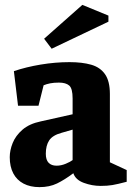

<svg xmlns="http://www.w3.org/2000/svg" viewBox="-20 -758 551 788"><path d="M142 10Q104 10 76.5 -4.5Q49 -19 34.5 -46.5Q20 -74 20 -113Q20 -141 32 -171Q44 -201 72 -225.5Q100 -250 148 -260L278 -289V-354Q278 -395 264 -407Q250 -419 222 -419Q201 -419 186 -416Q171 -413 159 -408L138 -324H54L37 -466Q87 -483 147 -493Q207 -503 265 -503Q317 -503 354 -492.5Q391 -482 411 -453.5Q431 -425 431 -372V-92L500 -60V-12Q462 -2 441.5 1.5Q421 5 393 5Q358 5 324 -7.5Q290 -20 281 -47Q245 -20 214 -5Q183 10 142 10ZM212 -78Q231 -78 250 -86Q269 -94 278 -101V-226L233 -213Q196 -203 182 -182Q168 -161 168 -127Q168 -102 179.5 -90Q191 -78 212 -78ZM192 -558 161 -599 318 -738 425 -694V-669Z"/></svg>

Font: Manuale ExtraBold
Style: Regular
Weight: 800
Version: Version 1.002